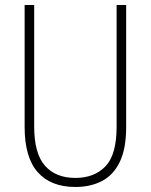

<svg xmlns="http://www.w3.org/2000/svg" viewBox="-20 -734 600 764"><path d="M482 -228Q482 -142 456.5 -89.5Q431 -37 385.5 -13.5Q340 10 280 10Q182 10 130 -49Q78 -108 78 -229V-714H116V-231Q116 -123 159 -74.5Q202 -26 280 -26Q355 -26 399.5 -72Q444 -118 444 -229V-714H482Z"/></svg>

Font: Noto Sans Kannada Condensed ExtraLight
Style: Regular
Weight: 200
Width: 3
Designer: Jelle Bosma - Monotype Design Team
Foundry: Monotype Imaging Inc.
Version: Version 2.005; ttfautohint (v1.8.4.7-5d5b)